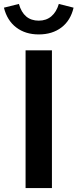

<svg xmlns="http://www.w3.org/2000/svg" viewBox="-54 -956 394 976"><path d="M76 0V-700H210V0ZM143 -781Q75 -781 28.5 -816.5Q-18 -852 -34 -917L42 -936Q66 -851 143 -851Q181 -851 207 -873Q233 -895 245 -936L320 -917Q305 -852 258.5 -816.5Q212 -781 143 -781Z"/></svg>

Font: Red Hat Text SemiBold
Style: Regular
Weight: 600
Designer: Pentagram, MCKL
Foundry: MCKL
Version: Version 1.030